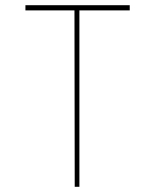

<svg xmlns="http://www.w3.org/2000/svg" viewBox="-20 -720 559 740"><path d="M286 0V-680H480V-700H78V-680H267L268 0Z"/></svg>

Font: Advent Pro
Style: Thin
Weight: 100
Designer: Andreas Kalpakidis
Foundry: Andreas Kalpakidis
Version: Version 2.002 2007